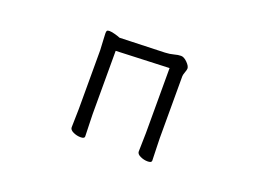

<svg xmlns="http://www.w3.org/2000/svg" viewBox="-80 -668 1161 859"><g transform="rotate(20 500.0 -238.0)"><path d="M372 -407V-106L373 -68L375 0Q375 10 356 10Q338 10 321 2Q304 -6 304 -18L306 -106V-386Q306 -398 303 -443L302 -465Q302 -473 304 -477Q307 -481 316 -481Q327 -481 344.5 -476Q362 -471 368 -468L582 -475Q605 -476 623 -481Q641 -486 655 -486Q669 -486 685 -470Q701 -454 701 -442Q701 -436 696 -422.5Q691 -409 691 -402V-107L692 -69L694 -1Q694 9 675 9Q657 9 640 1Q623 -7 623 -19L625 -107V-417Z"/></g></svg>

Font: Fusion Kai T
Style: Regular
Weight: 400
Designer: Fontworks Inc.
Version: Version 24.134;May 13, 2024